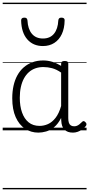

<svg xmlns="http://www.w3.org/2000/svg" viewBox="-20 -968 663 1426"><path d="M265 17Q210 17 166 -12Q122 -41 96.5 -98Q71 -155 71 -238Q71 -288 80.5 -331Q90 -374 109 -408.5Q128 -443 156 -467.5Q184 -492 220.5 -505.5Q257 -519 301 -519Q335 -519 368 -509Q401 -499 434 -479V-495Q434 -506 440.5 -510.5Q447 -515 461 -515Q475 -515 481 -510.5Q487 -506 487 -496V-91Q487 -70 491.5 -56.5Q496 -43 506 -36.5Q516 -30 531 -30Q541 -30 550.5 -33.5Q560 -37 569.5 -44.5Q579 -52 590 -63Q595 -69 601.5 -68.5Q608 -68 614 -61Q621 -55 622 -48Q623 -41 619 -34Q608 -19 592 -7.5Q576 4 558 10.5Q540 17 522 17Q501 17 485.5 11.5Q470 6 458.5 -5.5Q447 -17 441.5 -33.5Q436 -50 435 -72Q435 -76 434.5 -81.5Q434 -87 434 -92Q411 -47 382 -23.5Q353 0 322.5 8.5Q292 17 265 17ZM127 -242Q127 -180 143.5 -133Q160 -86 192.5 -59.5Q225 -33 274 -33Q306 -33 336.5 -46.5Q367 -60 392.5 -92.5Q418 -125 434 -181V-429Q399 -453 367 -461.5Q335 -470 302 -470Q270 -470 243 -460.5Q216 -451 194.5 -432Q173 -413 158 -385.5Q143 -358 135 -322Q127 -286 127 -242ZM299 -626Q226 -626 182.5 -676Q139 -726 137 -816Q137 -826 142.5 -831.5Q148 -837 161 -837Q173 -837 178 -831.5Q183 -826 184 -816Q187 -753 216.5 -717.5Q246 -682 299 -682Q352 -682 381 -717.5Q410 -753 413 -816Q414 -826 419 -831.5Q424 -837 436 -837Q449 -837 455 -831.5Q461 -826 460 -816Q459 -757 439 -714.5Q419 -672 383 -649Q347 -626 299 -626ZM0 428H623V438H0ZM0 -20H623V0H0ZM0 -505H623V-500H0ZM0 -948H623V-938H0Z"/></svg>

Font: Playwrite US Modern Guides
Style: Regular
Weight: 400
Designer: Veronika Burian, José Scaglione
Foundry: TypeTogether
Version: Version 1.003